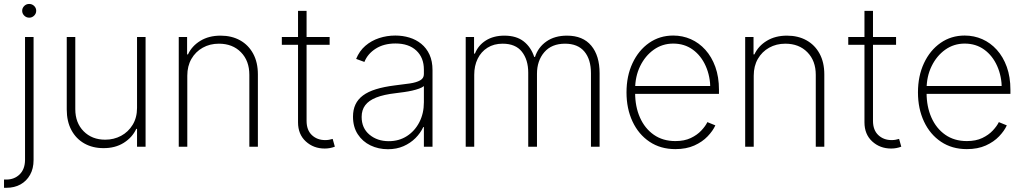

<svg xmlns="http://www.w3.org/2000/svg" viewBox="-40 -730 5094 955"><path d="M84.5 -545.9H127V65.9Q127 108.4 109.6 139.4Q92.3 170.4 62 187.3Q31.7 204.1 -8.3 204.1H-20V163.1H-8.8Q31.2 163.1 57.6 137.5Q84 111.8 84.5 65.9ZM105.5 -642.1Q90.8 -642.1 80.6 -652.3Q70.3 -662.6 70.3 -676.3Q70.3 -690.4 80.6 -700.4Q90.8 -710.4 105 -710.4Q119.6 -710.4 129.9 -700.4Q140.1 -690.4 140.1 -676.3Q140.1 -662.6 129.9 -652.3Q119.6 -642.1 105.5 -642.1Z M641.6 -193.4V-545.9H684.1V0H641.6V-88.9H637.7Q618.2 -46.4 575.4 -19.5Q532.7 7.3 474.1 6.8Q420.9 6.8 379.6 -16.4Q338.4 -39.6 315.2 -82.8Q292 -126 292 -185.5V-545.9H334.5V-187Q334.5 -119.1 376 -77.1Q417.5 -35.2 483.4 -35.2Q526.4 -35.2 562.3 -54.4Q598.1 -73.7 619.9 -109.4Q641.6 -145 641.6 -193.4Z M891.6 -353.5V0H849.1V-545.9H890.6V-459.5H895Q914.6 -501.5 956.8 -527.1Q999 -552.7 1057.1 -552.7Q1112.3 -552.7 1154.1 -529.5Q1195.8 -506.3 1219.2 -463.1Q1242.7 -419.9 1242.7 -359.9V0H1200.2V-357.9Q1200.2 -427.7 1158.4 -470.2Q1116.7 -512.7 1048.8 -512.7Q1003.9 -512.7 968.3 -492.7Q932.6 -472.7 912.1 -437Q891.6 -401.4 891.6 -353.5Z M1599.6 -545.9V-507.3H1361.8V-545.9ZM1442.4 -675.8H1484.9V-128.9Q1484.9 -83 1511.2 -58.1Q1537.6 -33.2 1577.6 -33.2Q1587.4 -33.2 1596.2 -34.7Q1605 -36.1 1614.7 -39.1L1625.5 -0.5Q1614.3 3.9 1601.8 6.3Q1589.4 8.8 1575.2 8.8Q1519.5 8.8 1481 -26.6Q1442.4 -62 1442.4 -121.6Z M1889.6 12.2Q1842.3 12.2 1802.7 -6.8Q1763.2 -25.9 1739.5 -62.3Q1715.8 -98.6 1715.8 -149.9Q1715.8 -184.1 1728 -210.2Q1740.2 -236.3 1765.4 -255.1Q1790.5 -273.9 1829.8 -286.1Q1869.1 -298.3 1923.8 -305.2Q1965.8 -310.1 1998.5 -314.9Q2031.2 -319.8 2049.8 -330.3Q2068.4 -340.8 2068.4 -361.3V-383.8Q2068.4 -443.4 2030.8 -478.5Q1993.2 -513.7 1927.2 -513.7Q1869.1 -513.7 1828.9 -488Q1788.6 -462.4 1772.5 -421.9L1731.4 -437Q1747.6 -476.6 1777.3 -502.2Q1807.1 -527.8 1845.7 -540.5Q1884.3 -553.2 1926.3 -553.2Q1962.9 -553.2 1996.1 -543.2Q2029.3 -533.2 2055.4 -512Q2081.5 -490.7 2096.4 -458.3Q2111.3 -425.8 2111.3 -380.9V0H2068.4V-98.1H2065.4Q2051.3 -67.9 2026.4 -43Q2001.5 -18.1 1967 -2.9Q1932.6 12.2 1889.6 12.2ZM1893.6 -27.8Q1944.8 -27.8 1984.1 -53.2Q2023.4 -78.6 2045.9 -122.3Q2068.4 -166 2068.4 -221.2V-301.8Q2060.1 -294.9 2044.7 -289.3Q2029.3 -283.7 2010 -279.3Q1990.7 -274.9 1969.7 -272Q1948.7 -269 1928.7 -266.6Q1868.7 -259.8 1831.3 -244.9Q1793.9 -230 1776.4 -206.3Q1758.8 -182.6 1758.8 -148.4Q1758.8 -92.8 1797.6 -60.3Q1836.4 -27.8 1893.6 -27.8Z M2276.4 0V-545.9H2317.9V-463.4H2322.3Q2338.4 -504.4 2376.5 -528.6Q2414.6 -552.7 2468.8 -552.7Q2528.3 -552.7 2564.7 -524.2Q2601.1 -495.6 2617.2 -446.8H2621.1Q2636.7 -495.1 2678 -523.9Q2719.2 -552.7 2780.3 -552.7Q2859.4 -552.7 2900.9 -502.9Q2942.4 -453.1 2942.4 -365.7V0H2899.4V-365.7Q2899.4 -434.6 2866.7 -473.6Q2834 -512.7 2770.5 -512.7Q2703.6 -512.7 2667.2 -470.2Q2630.9 -427.7 2630.9 -362.8V0H2587.4V-368.7Q2587.4 -432.6 2555.9 -472.7Q2524.4 -512.7 2460 -512.7Q2416.5 -512.7 2384.8 -492.7Q2353 -472.7 2335.9 -437.7Q2318.8 -402.8 2318.8 -357.9V0Z M3319.3 11.7Q3245.6 11.7 3190.9 -24.9Q3136.2 -61.5 3106.2 -125.5Q3076.2 -189.5 3076.2 -270.5Q3076.2 -352.1 3106.2 -416Q3136.2 -480 3188.7 -516.6Q3241.2 -553.2 3308.6 -553.2Q3355 -553.2 3396 -535.2Q3437 -517.1 3468.5 -482.2Q3500 -447.3 3518.1 -397.2Q3536.1 -347.2 3536.1 -283.7V-263.2H3104V-302.2H3512.7L3493.2 -286.6Q3493.2 -350.1 3470.2 -401.6Q3447.3 -453.1 3405.8 -483.2Q3364.3 -513.2 3308.6 -513.2Q3254.4 -513.2 3211.7 -482.7Q3168.9 -452.1 3144 -400.9Q3119.1 -349.6 3119.1 -286.1V-268.1Q3119.1 -199.7 3143.1 -145.5Q3167 -91.3 3211.9 -59.8Q3256.8 -28.3 3319.3 -28.3Q3364.3 -28.3 3396 -43.5Q3427.7 -58.6 3448.2 -80.6Q3468.8 -102.5 3478.5 -122.6L3518.1 -106.4Q3505.9 -79.1 3479.7 -51.8Q3453.6 -24.4 3413.6 -6.3Q3373.5 11.7 3319.3 11.7Z M3709 -353.5V0H3666.5V-545.9H3708V-459.5H3712.4Q3731.9 -501.5 3774.2 -527.1Q3816.4 -552.7 3874.5 -552.7Q3929.7 -552.7 3971.4 -529.5Q4013.2 -506.3 4036.6 -463.1Q4060.1 -419.9 4060.1 -359.9V0H4017.6V-357.9Q4017.6 -427.7 3975.8 -470.2Q3934.1 -512.7 3866.2 -512.7Q3821.3 -512.7 3785.6 -492.7Q3750 -472.7 3729.5 -437Q3709 -401.4 3709 -353.5Z M4417 -545.9V-507.3H4179.2V-545.9ZM4259.8 -675.8H4302.2V-128.9Q4302.2 -83 4328.6 -58.1Q4355 -33.2 4395 -33.2Q4404.8 -33.2 4413.6 -34.7Q4422.4 -36.1 4432.1 -39.1L4442.9 -0.5Q4431.6 3.9 4419.2 6.3Q4406.7 8.8 4392.6 8.8Q4336.9 8.8 4298.3 -26.6Q4259.8 -62 4259.8 -121.6Z M4769 11.7Q4695.3 11.7 4640.6 -24.9Q4585.9 -61.5 4555.9 -125.5Q4525.9 -189.5 4525.9 -270.5Q4525.9 -352.1 4555.9 -416Q4585.9 -480 4638.4 -516.6Q4690.9 -553.2 4758.3 -553.2Q4804.7 -553.2 4845.7 -535.2Q4886.7 -517.1 4918.2 -482.2Q4949.7 -447.3 4967.8 -397.2Q4985.8 -347.2 4985.8 -283.7V-263.2H4553.7V-302.2H4962.4L4942.9 -286.6Q4942.9 -350.1 4919.9 -401.6Q4897 -453.1 4855.5 -483.2Q4814 -513.2 4758.3 -513.2Q4704.1 -513.2 4661.4 -482.7Q4618.7 -452.1 4593.8 -400.9Q4568.8 -349.6 4568.8 -286.1V-268.1Q4568.8 -199.7 4592.8 -145.5Q4616.7 -91.3 4661.6 -59.8Q4706.5 -28.3 4769 -28.3Q4814 -28.3 4845.7 -43.5Q4877.4 -58.6 4897.9 -80.6Q4918.5 -102.5 4928.2 -122.6L4967.8 -106.4Q4955.6 -79.1 4929.4 -51.8Q4903.3 -24.4 4863.3 -6.3Q4823.2 11.7 4769 11.7Z"/></svg>

Font: Inter Tight ExtraLight
Style: Regular
Weight: 250
Designer: Rasmus Andersson
Foundry: rsms
Version: Version 3.004